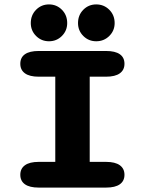

<svg xmlns="http://www.w3.org/2000/svg" viewBox="-20 -850 659 870"><path d="M155.5 0Q114 0 93 -15Q72 -30 72 -58Q72 -86 93 -101.2Q114 -116.5 155.5 -116.5H230.5V-502.5H155.5Q114 -502.5 93 -517.8Q72 -533 72 -561Q72 -589.5 93 -604.2Q114 -619 155.5 -619H460.5Q502 -619 523 -604.2Q544 -589.5 544 -561Q544 -533 523 -517.8Q502 -502.5 460.5 -502.5H386.5V-116.5H460.5Q502 -116.5 523 -101.2Q544 -86 544 -58Q544 -30 523 -15Q502 0 460.5 0ZM202 -663Q167.5 -663 143.5 -687Q119.5 -711 119.5 -745.5Q119.5 -781.5 143.5 -805.8Q167.5 -830 202 -830Q236.5 -830 260.5 -805.8Q284.5 -781.5 284.5 -745.5Q284.5 -711 260.5 -687Q236.5 -663 202 -663ZM416 -663Q381.5 -663 357.5 -687Q333.5 -711 333.5 -745.5Q333.5 -781.5 357.5 -805.8Q381.5 -830 416 -830Q451 -830 475.2 -805.8Q499.5 -781.5 499.5 -745.5Q499.5 -711 475.2 -687Q451 -663 416 -663Z"/></svg>

Font: Sono Monospace
Style: Bold
Weight: 700
Designer: Tyler Finck
Foundry: Tyler Finck
Version: Version 2.112